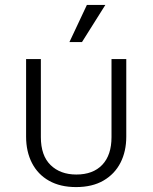

<svg xmlns="http://www.w3.org/2000/svg" viewBox="-20 -740 620 780"><path d="M146 -500V-183Q146 -108 185.5 -69.5Q225 -31 290 -31Q358 -31 395.5 -70.5Q433 -110 433 -183V-500H493V-185Q493 -125 469.5 -79Q446 -33 400.5 -6.5Q355 20 289 20Q225 20 179.5 -5.5Q134 -31 110 -77.5Q86 -124 86 -185V-500ZM333 -720H408L313 -569H262Z"/></svg>

Font: Moderustic Light
Style: Regular
Weight: 300
Designer: Tural Alisoy
Foundry: TAFT Foundry
Version: Version 2.120